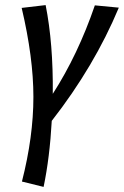

<svg xmlns="http://www.w3.org/2000/svg" viewBox="-20 -444 486 753"><path d="M183 30Q175 174 151 289L66 268Q111 92 111 -64Q111 -218 65 -413L159 -424Q189 -273 187 -76Q286 -230 352 -423L446 -414Q350 -184 183 30Z"/></svg>

Font: Ysabeau Infant Semibold
Style: Italic
Weight: 600
Italic angle: -12°
Designer: Christian Thalmann (Catharsis Fonts)
Version: Version 0.003